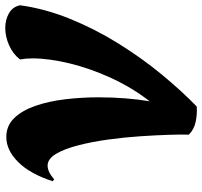

<svg xmlns="http://www.w3.org/2000/svg" viewBox="-51 -725 768 730"><g transform="rotate(90 333.0 -360.0)"><path d="M373 -724Q402 -726 431 -720Q460 -714 480 -694Q479 -669 480.5 -620Q482 -571 486 -510.5Q490 -450 498.5 -388Q507 -326 520.5 -273.5Q534 -221 553 -189Q572 -157 598 -157Q621 -157 650 -182L657 -176Q629 -90 584 -45Q539 0 489 0Q446 0 417 -30Q388 -60 370.5 -110.5Q353 -161 345.5 -223.5Q338 -286 338 -351Q338 -404 342 -453.5Q346 -503 353 -545Q301 -478 264.5 -398.5Q228 -319 209 -240.5Q190 -162 190 -99Q190 -87 191 -75Q192 -63 194 -52Q173 -25 140 -10.5Q107 4 74 4Q43 4 18.5 -10Q-6 -24 -12 -52Q1 -147 39.5 -242Q78 -337 133 -425.5Q188 -514 250.5 -590Q313 -666 373 -724Z"/></g></svg>

Font: Agbalumo
Style: Regular
Weight: 400
Designer: Raphael Alegbeleye
Foundry: Sorkin Type Co.
Version: Version 1.000; ttfautohint (v1.8.4)